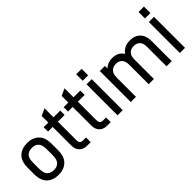

<svg xmlns="http://www.w3.org/2000/svg" viewBox="85 -1491 2307 2307"><g transform="rotate(-45 1238.5 -337.0)"><path d="M105 -36.1Q48.8 -89.4 48.8 -202.1V-306.2Q48.8 -418 105 -471.2Q160.6 -523.9 253.9 -523.9Q344.2 -523.9 399.9 -471.2Q456.1 -419.4 456.1 -306.2V-202.1Q456.1 -88.9 399.9 -37.1Q343.8 16.1 253.9 16.1Q160.2 16.1 105 -36.1ZM336.9 -96.2Q368.2 -126 368.2 -206.1V-301.8Q368.2 -381.3 336.9 -411.1Q307.6 -441.9 253.9 -441.9Q198.7 -441.9 168 -411.1Q137.2 -381.8 137.2 -301.8V-206.1Q137.2 -125.5 168 -96.2Q199.2 -64.9 253.9 -64.9Q307.1 -64.9 336.9 -96.2Z M696.8 -128.9Q696.8 -98.1 710 -84Q723.1 -69.8 752 -69.8H801.8V9.8H740.7Q678.2 9.8 643.1 -26.9Q607.9 -63.5 607.9 -126V-442.9H528.8V-517.1H607.9V-628.9L696.8 -670.9V-517.1H811V-442.9H696.8Z M1036.6 -128.9Q1036.6 -98.1 1049.8 -84Q1063 -69.8 1091.8 -69.8H1141.6V9.8H1080.6Q1018.1 9.8 982.9 -26.9Q947.8 -63.5 947.8 -126V-442.9H868.7V-517.1H947.8V-628.9L1036.6 -670.9V-517.1H1150.9V-442.9H1036.6Z M1347.7 -689.9V-580.1H1255.4V-689.9ZM1345.7 -517.1V9.8H1257.8V-517.1Z M1570.3 -517.1V-473.1Q1586.9 -491.2 1613.3 -503.9Q1649.4 -522.9 1697.3 -522.9Q1752.4 -522.9 1791.5 -500Q1821.3 -481.9 1844.2 -448.2Q1897 -522.9 1997.6 -522.9Q2082.5 -522.9 2130.4 -472.2Q2178.2 -422.9 2178.2 -333V9.8H2090.3V-323.2Q2090.3 -382.8 2062.5 -412.1Q2035.6 -441.9 1984.4 -441.9Q1932.6 -441.9 1904.3 -412.1Q1875.5 -380.4 1875.5 -326.2V9.8H1786.6V-323.2Q1786.6 -382.3 1758.3 -412.1Q1731.4 -441.9 1680.7 -441.9Q1629.9 -441.9 1601.6 -412.1Q1571.3 -380.4 1571.3 -323.2V9.8H1483.4V-517.1Z M2406.2 -689.9V-580.1H2314V-689.9ZM2404.3 -517.1V9.8H2316.4V-517.1Z"/></g></svg>

Font: D-DIN-PRO Medium
Style: Regular
Weight: 500
Designer: datto
Foundry: CyberFei
Version: Version 1.000;hotconv 1.0.109;makeotfexe 2.5.65596